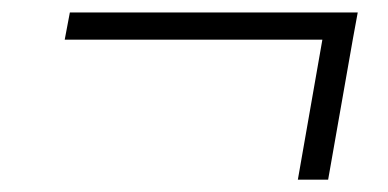

<svg xmlns="http://www.w3.org/2000/svg" viewBox="-20 -461 626 310"><path d="M84.5 -397 92.8 -440.9H557.6L549.8 -398.4L509.8 -170.9H460.9L500.5 -397Z"/></svg>

Font: Cascadia Code NF ExtraLight
Style: Italic
Weight: 200
Italic angle: -10°
Monospace: yes
Designer: Aaron Bell
Foundry: Saja Typeworks
Version: Version 2404.023; ttfautohint (v1.8.4)